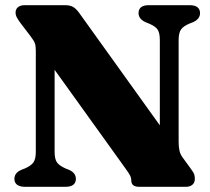

<svg xmlns="http://www.w3.org/2000/svg" viewBox="-20 -720 811 740"><path d="M272.5 -30.5Q272.5 -16.5 263.2 -8.5Q254 -0.5 234 0H75Q55 -0.5 45.2 -8.5Q35.5 -16.5 35.5 -30.5Q35.5 -54 62.5 -65.5L76.5 -71Q99.5 -81 108.8 -94Q118 -107 118 -134.5V-525Q118 -543 114.5 -553Q111 -563 98 -580L58 -632.5Q48 -646.5 44 -654.5Q40 -662.5 40 -671Q40 -685 49.5 -692.5Q59 -700 74.5 -700H230.5Q249 -700 260.8 -693.8Q272.5 -687.5 285 -670.5L624 -198L596 -118.5V-565.5Q596 -592.5 587.8 -605.5Q579.5 -618.5 554.5 -629L541 -634.5Q514 -647 514 -669.5Q514 -684 523.5 -692Q533 -700 553 -700H711.5Q731.5 -700 741.2 -692Q751 -684 751 -669.5Q751 -646.5 724 -634.5L710 -629Q687 -619.5 677.8 -606.5Q668.5 -593.5 668.5 -565.5V-172.5Q668.5 -153.5 671.8 -139.2Q675 -125 683.5 -113.5L714.5 -71Q726.5 -55 728.8 -47Q731 -39 731 -30.5Q731 -16.5 721.8 -8.2Q712.5 0 696.5 0H516.5Q486 0 486 -24.5Q486 -33 482.5 -41.2Q479 -49.5 463 -71.5L126.5 -540L190.5 -580.5V-134Q190.5 -108 199 -95Q207.5 -82 232 -71L246 -65.5Q272.5 -53.5 272.5 -30.5Z"/></svg>

Font: Fraunces ExtraBold
Style: Regular
Weight: 800
Version: Version 1.000;[b76b70a41]